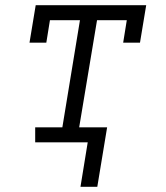

<svg xmlns="http://www.w3.org/2000/svg" viewBox="-20 -550 640 742"><path d="M291 172 319 0H116V-58H221L289 -472H173L159 -385H94L118 -530H545L521 -385H456L470 -472H355L286 -58H394L356 172Z"/></svg>

Font: Iosevka Curly Slab LtExObl
Style: Regular
Weight: 300
Width: 7
Italic angle: -9°
Monospace: yes
Designer: Belleve Invis
Foundry: Belleve Invis
Version: Version 11.1.0; ttfautohint (v1.8.3)